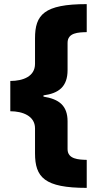

<svg xmlns="http://www.w3.org/2000/svg" viewBox="-20 -744 473 932"><path d="M401 168V32C362 31 308 29 308 -20V-155C308 -231 267 -263 191 -275V-281C265 -291 308 -323 308 -404V-536C308 -586 361 -587 401 -588V-724C193 -724 150 -672 150 -558V-434C150 -373 92 -351 30 -351V-204C90 -204 150 -181 150 -121V0C150 117 196 168 401 168Z"/></svg>

Font: Noto Sans Lao Looped Black
Style: Regular
Weight: 900
Designer: Mark Frömberg, Ben Mitchell
Foundry: The Fontpad Ltd
Version: Version 1.002